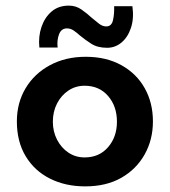

<svg xmlns="http://www.w3.org/2000/svg" viewBox="-20 -652 604 683"><path d="M40 -220Q40 -286 71 -338Q102 -390 157.5 -420Q213 -450 285 -450Q358 -450 412 -420Q466 -390 495 -338Q524 -286 524 -220Q524 -155 494.5 -102.5Q465 -50 411.5 -19.5Q358 11 283 11Q213 11 158 -16.5Q103 -44 71.5 -96Q40 -148 40 -220ZM168 -219Q168 -184 183 -155Q198 -126 223.5 -109Q249 -92 281 -92Q333 -92 364.5 -128.5Q396 -165 396 -219Q396 -274 364.5 -310.5Q333 -347 281 -347Q249 -347 223.5 -330Q198 -313 183 -284Q168 -255 168 -219ZM361 -482Q327 -482 304.5 -496.5Q282 -511 264 -526Q253 -536 242 -543.5Q231 -551 218 -551Q198 -551 190 -530Q182 -509 185 -483H120Q116 -522 127.5 -556Q139 -590 163.5 -611Q188 -632 225 -632Q250 -632 270 -618Q290 -604 306 -589Q320 -577 332.5 -567.5Q345 -558 358 -558Q377 -558 382 -580.5Q387 -603 386 -630H451Q457 -587 446 -553.5Q435 -520 412.5 -501Q390 -482 361 -482Z"/></svg>

Font: Reem Kufi Fun SemiBold
Style: Regular
Weight: 600
Designer: Khaled Hosny
Version: Version 1.005